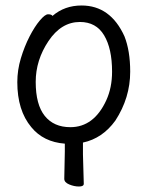

<svg xmlns="http://www.w3.org/2000/svg" viewBox="-20 -506 540 699"><path d="M285 163Q285 173 267.5 173Q250 173 232 165.5Q214 158 214 145L216 46V17Q138 11 94 -43Q43 -104 43 -207Q43 -251 56 -294Q69 -337 87.5 -373Q106 -409 125 -431.5Q144 -454 155 -454Q168 -454 171 -448Q215 -486 277 -486Q382 -486 433 -374Q454 -321 454 -245Q454 -150 400 -67Q353 -2 282 13V56ZM236 -43Q322 -43 367 -141Q388 -187 388 -245Q388 -329 359 -377.5Q330 -426 271 -426Q203 -426 156.5 -356.5Q110 -287 110 -208Q110 -125 143 -84Q176 -43 236 -43Z"/></svg>

Font: LXGW WenKai Mono TC
Style: Regular
Weight: 400
Designer: LXGW / Fontworks Inc.
Foundry: LXGW / Fontworks Inc.
Version: Version 1.330